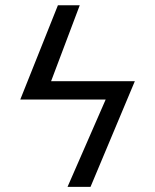

<svg xmlns="http://www.w3.org/2000/svg" viewBox="-20 -520 590 730"><path d="M324.2 190.4H236.8L381.8 -141.6H57.1L200.2 -500H283.2L174.3 -211.4H492.7Z"/></svg>

Font: Code New Roman
Style: Regular
Weight: 400
Monospace: yes
Designer: Sam Radian
Foundry: Code New Roman
Version: Version 2.00 November 29, 2014